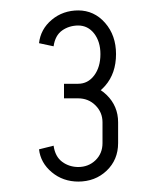

<svg xmlns="http://www.w3.org/2000/svg" viewBox="-20 -795 302 369"><path d="M130 -606V-634Q149 -634 161 -650Q173 -666 173 -691H203Q203 -654 182 -630Q161 -606 130 -606ZM177 -520V-560H207V-520ZM103 -606V-634H131V-606ZM173 -691Q173 -715 161 -730.5Q149 -746 130 -746V-775Q161 -775 182 -751Q203 -727 203 -691ZM207 -520Q207 -488 185 -467Q163 -446 130 -446V-474Q150 -474 163.5 -487Q177 -500 177 -520ZM207 -560H177Q177 -579 163.5 -592.5Q150 -606 130 -606V-634Q163 -634 185 -612.5Q207 -591 207 -560ZM83 -706 55 -712Q58 -739 79.5 -757Q101 -775 131 -775V-746Q113 -746 99.5 -736.5Q86 -727 83 -706ZM83 -515Q86 -494 99.5 -484Q113 -474 131 -474V-446Q101 -446 79.5 -464Q58 -482 55 -508Z"/></svg>

Font: Akshar Light Light
Style: Regular
Weight: 300
Version: Version 1.100